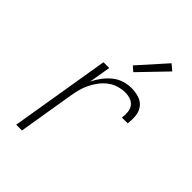

<svg xmlns="http://www.w3.org/2000/svg" viewBox="-221 -848 943 943"><g transform="rotate(45 250.0 -376.5)"><path d="M73 0 159 -520H199L180 -407Q192 -432 209 -454.5Q226 -477 247.5 -494.5Q269 -512 295 -520Q321 -528 347 -528Q374 -528 399 -520Q424 -512 439 -492Q454 -472 456.5 -445.5Q459 -419 455 -392H415Q418 -411 416.5 -430Q415 -449 405 -463.5Q395 -478 377.5 -484.5Q360 -491 341 -491Q318 -491 294 -484Q270 -477 250 -462Q230 -447 214.5 -426.5Q199 -406 188 -383.5Q177 -361 171 -337.5Q165 -314 161 -291L113 0ZM297 -589 272 -611 399 -753 430 -727Z"/></g></svg>

Font: Iosevka Extralight Oblique
Style: Regular
Weight: 200
Italic angle: -9°
Monospace: yes
Designer: Belleve Invis
Foundry: Belleve Invis
Version: Version 32.5.0; ttfautohint (v1.8.4)